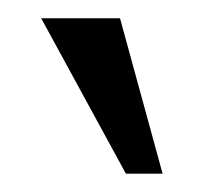

<svg xmlns="http://www.w3.org/2000/svg" viewBox="-20 -988 220 207"><path d="M115.7 -800.8 24.4 -968.3H109.4L155.3 -800.8Z"/></svg>

Font: Antonio ExtraLight
Style: Regular
Weight: 250
Designer: Vernon Adams
Foundry: Vernon Adams
Version: Version 1.002